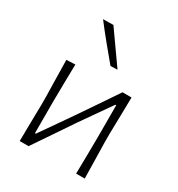

<svg xmlns="http://www.w3.org/2000/svg" viewBox="-184 -896 939 1014"><g transform="rotate(30 286.0 -389.0)"><path d="M88 0Q88.5 -56 89.5 -107.8Q90.5 -159.5 91.5 -220.5V-270.5Q90 -333 89 -385.8Q88 -438.5 87 -494.5L140.5 -497Q139.5 -441 138.5 -388Q137.5 -335 137 -273V-76.5H142.5L270 -259.5Q310 -317.5 350 -377Q390 -436.5 429.5 -494.5H484.5Q483.5 -438.5 482.5 -385.8Q481.5 -333 480 -270.5V-220.5Q481.5 -159.5 482.5 -107.8Q483.5 -56 484.5 0H432Q433 -55.5 433.8 -107.2Q434.5 -159 435 -219.5V-418.5H429.5L302.5 -237Q262.5 -177.5 222.2 -118.2Q182 -59 142 0ZM305 -583Q264.5 -631.5 224.2 -680.5Q184 -729.5 147.5 -777.5L210 -778.5Q244 -731 278.2 -682Q312.5 -633 347 -584.5Z"/></g></svg>

Font: Commissioner Loud ExtraLight
Style: Regular
Weight: 200
Designer: Kostas Bartsokas
Foundry: Kostas Bartsokas
Version: Version 1.000; ttfautohint (v1.8.3)